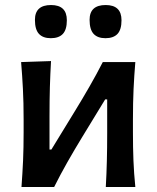

<svg xmlns="http://www.w3.org/2000/svg" viewBox="-20 -744 623 764"><path d="M65.5 0Q69.5 -54.5 71.8 -105.2Q74 -156 74 -218V-268Q74 -337 71.2 -390Q68.5 -443 64 -497L183 -501Q180 -448.5 178.5 -397.8Q177 -347 177 -281V-149H184.5L277.5 -301Q308 -350.5 336.2 -399.8Q364.5 -449 389 -497H518.5Q514 -443 511.5 -390Q509 -337 509 -268V-218Q509 -156 511 -105.2Q513 -54.5 518.5 0H401Q404 -53.5 405.2 -103.5Q406.5 -153.5 406.5 -214.5V-348.5H398.5L307 -198.5Q276.5 -148.5 248.2 -98.8Q220 -49 195.5 0ZM399.5 -592Q368.5 -592 352.5 -609.2Q336.5 -626.5 336.5 -665Q336.5 -724 400.5 -724Q463.5 -724 463.5 -663.5Q463.5 -626 447.5 -609Q431.5 -592 399.5 -592ZM182 -592Q151 -592 135 -609.2Q119 -626.5 119 -665Q119 -724 183 -724Q246 -724 246 -663.5Q246 -626 230 -609Q214 -592 182 -592Z"/></svg>

Font: Commissioner Flair Medium
Style: Regular
Weight: 500
Designer: Kostas Bartsokas
Foundry: Kostas Bartsokas
Version: Version 1.000; ttfautohint (v1.8.3)